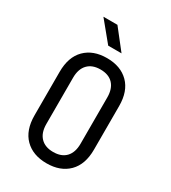

<svg xmlns="http://www.w3.org/2000/svg" viewBox="-227 -1063 1054 1186"><g transform="rotate(30 300.0 -470.0)"><path d="M300 10Q202 10 145 -47Q88 -104 88 -210V-520Q88 -626 145 -683Q202 -740 300 -740Q398 -740 455 -683Q512 -626 512 -521V-210Q512 -104 455 -47Q398 10 300 10ZM300 -71Q359 -71 390.5 -104.5Q422 -138 422 -200V-530Q422 -592 390.5 -625.5Q359 -659 300 -659Q242 -659 210 -625.5Q178 -592 178 -530V-200Q178 -138 210 -104.5Q242 -71 300 -71ZM267 -810 152 -950H252L362 -810Z"/></g></svg>

Font: JetBrainsMonoNL NFM
Style: Regular
Weight: 400
Monospace: yes
Designer: Philipp Nurullin, Konstantin Bulenkov
Foundry: JetBrains
Version: Version 2.304; ttfautohint (v1.8.4.7-5d5b);Nerd Fonts 3.3.0